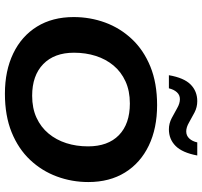

<svg xmlns="http://www.w3.org/2000/svg" viewBox="-40 -752 803 762"><g transform="rotate(90 361.0 -371.5)"><path d="M352.2 10Q261.4 10 192.7 -23Q123.9 -56 86 -117.4Q48.2 -178.7 48.2 -263Q48.2 -328.2 70 -387.9Q91.9 -447.5 135.7 -494.1Q179.5 -540.7 245 -567.4Q310.6 -594 397.8 -594Q489.7 -594 558.3 -561Q627 -528 665 -466.8Q703 -405.5 703 -321Q703 -255.8 680.9 -196.1Q658.9 -136.5 615 -89.9Q571.1 -43.3 505.4 -16.6Q439.8 10 352.2 10ZM360.5 -98.1Q410.2 -98.1 447.7 -115.4Q485.2 -132.7 510.5 -163.2Q535.8 -193.7 548.6 -233.6Q561.4 -273.6 561.4 -319.9Q561.4 -398.9 516.9 -442.4Q472.3 -485.9 391.1 -485.9Q341.4 -485.9 303.5 -468.6Q265.6 -451.3 240.3 -420.8Q215.1 -390.3 202.4 -350.4Q189.7 -310.4 189.7 -264.1Q189.7 -185.9 235 -142Q280.3 -98.1 360.5 -98.1ZM493.8 -640.8Q470.8 -640.8 449.4 -651.9Q428 -663 409.4 -673.8Q390.7 -684.5 374 -684.5Q357.4 -684.5 346.6 -672.5Q335.7 -660.5 331 -640.8H279Q289.3 -700.7 316 -727.1Q342.7 -753.4 382 -753.4Q405.8 -753.4 426.7 -742.6Q447.6 -731.8 466.7 -720.7Q485.9 -709.6 501.9 -709.6Q519.1 -709.6 530.4 -722Q541.6 -734.4 545.6 -753.4H597.6Q586.6 -694.4 559.9 -667.6Q533.2 -640.8 493.8 -640.8Z"/></g></svg>

Font: Rokkitt SemiBold
Style: Italic
Weight: 600
Italic angle: -9°
Designer: Vernon Adams
Foundry: Vernon Adams
Version: Version 3.103